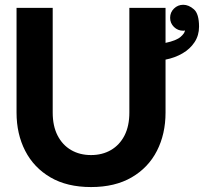

<svg xmlns="http://www.w3.org/2000/svg" viewBox="-20 -755 837 788"><path d="M196.3 -722.7H47.9V-293Q47.9 -205.1 83.4 -136Q118.9 -66.9 187 -27.1Q255.1 12.7 353.6 12.7Q452.1 12.7 520.4 -27.1Q588.8 -66.9 624.1 -136Q659.4 -205.1 659.4 -293V-722.7H510.9V-293Q510.9 -237.8 491 -198.9Q471 -160 435.5 -139.3Q400 -118.6 353.6 -118.6Q307.2 -118.6 271.7 -139.3Q236.2 -160 216.3 -198.9Q196.3 -237.8 196.3 -293ZM739 -630.3Q739 -619.5 721.5 -604Q704 -588.4 659.4 -579V-510.3Q697.9 -517.8 729.1 -536Q760.4 -554.2 778.6 -582Q796.9 -609.9 796.9 -645.4Q796.9 -698.5 775.7 -716.9Q754.5 -735.4 732.1 -735.4Q709.9 -735.4 694 -719.8Q678.2 -704.3 678.2 -682Q678.2 -659.8 694 -644.3Q709.9 -628.9 732.1 -628.9Q735.4 -628.9 739 -630.3Z"/></svg>

Font: Giphurs SC
Style: Regular
Weight: 400
Version: Version 0.920